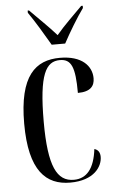

<svg xmlns="http://www.w3.org/2000/svg" viewBox="-55 -803 505 851"><g transform="rotate(-5 198.0 -378.0)"><path d="M194 -606H254C278 -651 318 -718 346 -756V-766H339C301 -727 259 -688 224 -646C188 -687 144 -728 107 -766H101V-756C128 -718 168 -651 194 -606ZM223 10C330 10 367 -50 367 -92C367 -110 360 -124 342 -129C332 -44 298 -1 240 -1C165 -1 129 -69 129 -269C129 -480 162 -535 224 -535C275 -535 291 -498 291 -383C348 -383 366 -408 366 -442C366 -496 323 -545 225 -545C116 -545 42 -481 42 -268C42 -57 116 10 223 10Z"/></g></svg>

Font: Noto Serif Display ExtraCondensed
Style: Regular
Weight: 400
Width: 2
Designer: Monotype Design Team
Foundry: Monotype Imaging Inc.
Version: Version 2.009